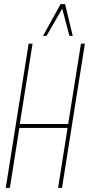

<svg xmlns="http://www.w3.org/2000/svg" viewBox="-20 -912 432 932"><path d="M8 0 119 -700H138L76 -310H311L373 -700H392L281 0H262L308 -291H74L28 0ZM189 -738 274 -892H296L333 -738H317L282 -870L206 -738Z"/></svg>

Font: Georama Condensed Thin
Style: Italic
Weight: 100
Width: 3
Italic angle: -9°
Designer: Jean-Baptiste Levee
Foundry: Production Type
Version: Version 1.000